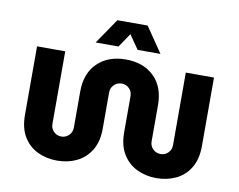

<svg xmlns="http://www.w3.org/2000/svg" viewBox="-77 -804 1145 919"><g transform="rotate(10 495.0 -344.0)"><path d="M254 12Q202 12 159 -8.5Q116 -29 90.5 -71Q65 -113 65 -177V-510H202V-157Q202 -135 217 -120Q232 -105 254 -105Q275 -105 290.5 -120Q306 -135 306 -157V-333Q306 -422 358 -472Q410 -522 495 -522Q581 -522 632.5 -472Q684 -422 684 -333V-157Q684 -135 699.5 -120Q715 -105 736 -105Q758 -105 773 -120Q788 -135 788 -157V-510H925V-177Q925 -113 899.5 -71Q874 -29 831 -8.5Q788 12 736 12Q685 12 642 -8.5Q599 -29 573 -71Q547 -113 547 -177V-353Q547 -375 532 -390Q517 -405 495 -405Q474 -405 458.5 -390Q443 -375 443 -353V-177Q443 -113 417 -71Q391 -29 348.5 -8.5Q306 12 254 12ZM338 -577 422 -700H569L653 -577H542L495 -645L449 -577Z"/></g></svg>

Font: MuseoModerno SemiBold
Style: Regular
Weight: 600
Designer: Pablo Cosgaya, Héctor Gatti, Marcela Romero, and the Authors of The MuseoModerno Project.
Foundry: Omnibus-Type Team
Version: Version 1.001